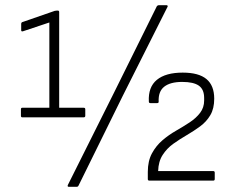

<svg xmlns="http://www.w3.org/2000/svg" viewBox="-20 -699 907 743"><path d="M66 -245Q61 -245 61 -251V-276Q61 -282 66 -282H171V-612L69 -578Q62 -576 62 -582V-606Q62 -613 68 -614L192 -657Q197 -658 200 -658H204Q209 -658 209 -652V-282H304Q310 -282 310 -276V-251Q310 -245 304 -245ZM247 24Q239 24 243 16L421 -340L587 -675Q590 -679 595 -679H624Q627 -679 628.5 -677Q630 -675 628 -672L455 -328L284 19Q282 24 276 24ZM558 0Q552 0 552 -6V-34Q552 -76 568 -105.5Q584 -135 608.5 -156Q633 -177 661 -193Q689 -209 714 -225.5Q739 -242 754.5 -262.5Q770 -283 770 -310V-320Q770 -353 749.5 -367.5Q729 -382 685 -382Q639 -382 615.5 -363.5Q592 -345 594 -305Q594 -300 588 -300H562Q556 -300 556 -306Q553 -362 587 -390Q621 -418 687 -418Q749 -418 779 -393Q809 -368 809 -317Q809 -279 794 -253.5Q779 -228 754.5 -210Q730 -192 702.5 -176Q675 -160 650.5 -142.5Q626 -125 609.5 -99.5Q593 -74 592 -37H805Q811 -37 811 -31V-6Q811 0 805 0Z"/></svg>

Font: Sofia Sans ExtraLight
Style: Regular
Weight: 250
Version: Version 4.100-B